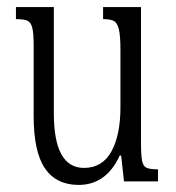

<svg xmlns="http://www.w3.org/2000/svg" viewBox="-20 -512 497 542"><path d="M75 -185V-384Q75 -419 71 -434Q67 -449 57.5 -453.5Q48 -458 25 -458V-492H132V-192Q132 -38 217 -38Q269 -38 294.5 -84.5Q320 -131 320 -209V-371Q320 -411 315.5 -429.5Q311 -448 301 -453Q291 -458 271 -458V-492H378V-112Q378 -74 381 -58.5Q384 -43 393.5 -38.5Q403 -34 426 -34V0H330L322 -73H318Q280 10 202 10Q139 10 107 -36.5Q75 -83 75 -185Z"/></svg>

Font: Noto Serif Armenian Light Cond
Style: Regular
Weight: 300
Width: 3
Designer: Monotype Design team
Foundry: Monotype Imaging Inc.
Version: Version 1.000